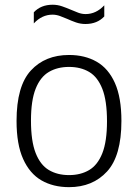

<svg xmlns="http://www.w3.org/2000/svg" viewBox="-20 -782 584 812"><path d="M272 9.5Q205 9.5 155.2 -19.2Q105.5 -48 77.8 -109.8Q50 -171.5 50 -270.5Q50 -418 110.5 -483.8Q171 -549.5 272 -549.5Q339 -549.5 388.8 -521Q438.5 -492.5 466 -431Q493.5 -369.5 493.5 -270.5Q493.5 -123 432.8 -56.8Q372 9.5 272 9.5ZM272 -41.5Q321 -41.5 357 -62.8Q393 -84 412.8 -134Q432.5 -184 432.5 -269Q432.5 -356 412.8 -406.2Q393 -456.5 357 -477.8Q321 -499 272 -499Q223 -499 186.8 -477.8Q150.5 -456.5 130.8 -406.8Q111 -357 111 -272Q111 -185 130.8 -134.8Q150.5 -84.5 186.5 -63Q222.5 -41.5 272 -41.5ZM341.5 -680.5Q320.5 -680.5 301.2 -687.2Q282 -694 264.5 -702Q248.5 -709 233 -714.5Q217.5 -720 202 -720Q157.5 -720 123 -683V-730Q153 -762 202.5 -762Q223.5 -762 242.8 -755.2Q262 -748.5 279.5 -741Q295.5 -734 311 -728.2Q326.5 -722.5 342 -722.5Q386.5 -722.5 421 -759.5V-712.5Q391 -680.5 341.5 -680.5Z"/></svg>

Font: Encode Sans Lt
Style: Regular
Weight: 300
Designer: Multiple Designers
Foundry: Impallari Type
Version: Version 3.002; ttfautohint (v1.8.3) -l 8 -r 50 -G 200 -x 14 